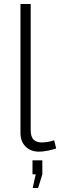

<svg xmlns="http://www.w3.org/2000/svg" viewBox="-20 -750 300 957"><path d="M82 -730H133V-103Q133 -67 148 -53.5Q163 -40 187 -40Q203 -40 220 -43Q237 -46 250 -51L260 -10Q243 -4 218 1Q193 6 175 6Q133 6 107.5 -19.5Q82 -45 82 -88ZM143 187 158 119H142V49H191V119L170 187Z"/></svg>

Font: Raleway Thin Light
Style: Regular
Weight: 300
Version: Version 4.026